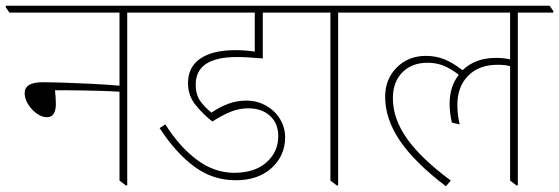

<svg xmlns="http://www.w3.org/2000/svg" viewBox="-44 -642 1951 670"><path d="M120 -233Q102 -233 84 -246Q66 -259 54 -278.5Q42 -298 42 -317Q42 -355 104 -355Q135 -355 180 -353.5Q225 -352 275.5 -349.5Q326 -347 373 -343V-598H-11L-24 -617V-622H511L524 -603V-598H400V5H395L373 -12V-322Q339 -324 302.5 -325Q266 -326 235.5 -326.5Q205 -327 187 -327Q179 -327 167.5 -327Q156 -327 148 -327Q149 -315 150 -303Q151 -291 151 -280Q151 -233 120 -233Z M779 -13Q698 -13 633.5 -61Q569 -109 513 -195L533 -208Q582 -130 643 -84.5Q704 -39 773 -39Q845 -39 886 -75.5Q927 -112 927 -167Q927 -211 898.5 -237.5Q870 -264 822 -264Q792 -264 763.5 -253Q735 -242 697 -218Q666 -242 639 -275Q612 -308 612 -352Q612 -408 655 -437.5Q698 -467 777 -467Q812 -467 845 -462V-598H489L476 -617V-622H1017L1030 -603V-598H873V-438Q848 -440 826 -441.5Q804 -443 783 -443Q639 -443 639 -347Q639 -311 655.5 -288.5Q672 -266 694 -249Q723 -269 753 -280Q783 -291 816 -291Q848 -291 874.5 -278.5Q901 -266 919 -246Q951 -209 951 -163Q951 -99 904 -56Q857 -13 779 -13Z M1131 5 1109 -12V-598H995L982 -617V-622H1247L1260 -603V-598H1136V5Z M1512 8Q1403 -75 1351.5 -151Q1300 -227 1300 -304Q1300 -366 1340.5 -406.5Q1381 -447 1442 -447Q1476 -447 1505.5 -435.5Q1535 -424 1570 -397Q1615 -440 1686 -440Q1714 -440 1736 -435V-598H1225L1212 -617V-622H1874L1887 -603V-598H1763V5H1758L1736 -12V-411Q1726 -414 1715 -415Q1704 -416 1692 -416Q1628 -416 1590 -378Q1552 -340 1552 -276Q1552 -259 1554 -242Q1556 -225 1560 -208L1533 -214Q1529 -231 1527 -247Q1525 -263 1525 -281Q1525 -340 1557 -381Q1527 -404 1502 -413.5Q1477 -423 1448 -423Q1393 -423 1360 -389.5Q1327 -356 1327 -299Q1327 -228 1376 -158.5Q1425 -89 1529 -12Z"/></svg>

Font: Noto Serif Devanagari Thin
Style: Regular
Weight: 100
Designer: Universal Thirst, Indian Type Foundry and the Monotype Design Team
Foundry: Monotype Imaging Inc.
Version: Version 2.004; ttfautohint (v1.8.4.7-5d5b)